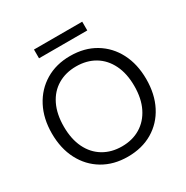

<svg xmlns="http://www.w3.org/2000/svg" viewBox="-193 -1022 1161 1196"><g transform="rotate(-30 387.5 -423.5)"><path d="M387 12Q286 12 209.5 -33.5Q133 -79 90.5 -160.5Q48 -242 48 -350Q48 -457 90.5 -538.5Q133 -620 209.5 -666Q286 -712 387 -712Q490 -712 566.5 -666Q643 -620 685 -538.5Q727 -457 727 -350Q727 -242 685 -160.5Q643 -79 566.5 -33.5Q490 12 387 12ZM387 -62Q463 -62 520 -96.5Q577 -131 609 -195.5Q641 -260 641 -350Q641 -440 609 -504.5Q577 -569 520 -603Q463 -637 387 -637Q312 -637 254.5 -603Q197 -569 165.5 -504.5Q134 -440 134 -350Q134 -260 165.5 -195.5Q197 -131 254.5 -96.5Q312 -62 387 -62ZM213 -796V-859H560V-796Z"/></g></svg>

Font: DM Sans
Style: Regular
Weight: 400
Designer: Colophon Foundry, Jonny Pinhorn
Foundry: Colophon Foundry
Version: Version 4.004; ttfautohint (v1.8.4.7-5d5b)